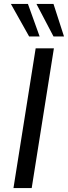

<svg xmlns="http://www.w3.org/2000/svg" viewBox="-20 -949 343 969"><path d="M48 0 160 -705H252L140 0ZM250 -765 164 -929H250L303 -765ZM127 -765 35 -929H121L180 -765Z"/></svg>

Font: Nunito Sans 10pt SemiCondensed Medium
Style: Italic
Weight: 500
Width: 4
Italic angle: -9°
Designer: Vernon Adams
Foundry: Vernon Adams
Version: Version 3.101;gftools[0.9.27]